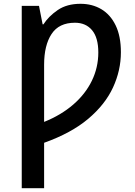

<svg xmlns="http://www.w3.org/2000/svg" viewBox="-20 -745 705 1005"><path d="M401.4 -725.1Q462.9 -725.1 510.5 -696.8Q558.1 -668.5 585.4 -612.1Q612.8 -555.7 612.8 -471.2Q612.8 -376.5 571.5 -287.1Q530.3 -197.8 441.7 -123Q353 -48.3 210.9 2.4V240.2H93.8V-714.4H184.1L203.1 -617.7H207.5Q234.4 -659.7 282.2 -692.4Q330.1 -725.1 401.4 -725.1ZM372.1 -626Q288.6 -626 249.8 -566.9Q210.9 -507.8 210.9 -406.2V-106.9Q299.8 -142.6 363.5 -197.8Q427.2 -252.9 460.9 -322.5Q494.6 -392.1 494.6 -470.2Q494.6 -547.9 461.9 -586.9Q429.2 -626 372.1 -626Z"/></svg>

Font: Open Sans SemiBold
Style: Regular
Weight: 600
Designer: Monotype Design Team
Foundry: Monotype Imaging Inc.
Version: Version 3.003; ttfautohint (v1.8.4)